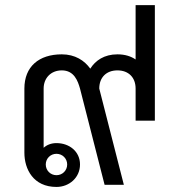

<svg xmlns="http://www.w3.org/2000/svg" viewBox="-20 -720 698 748"><path d="M200 -37.5C176.7 -37.5 158.3 -55.8 158.3 -79.2C158.3 -102.5 176.7 -120.8 200 -120.8C223.3 -120.8 241.7 -102.5 241.7 -79.2C241.7 -55.8 223.3 -37.5 200 -37.5ZM583.3 -700H508.3V-488.3C490 -500.8 466.7 -508.3 437.5 -508.3C385.8 -508.3 351.7 -484.2 331.7 -452.5C309.2 -484.2 272.5 -508.3 220.8 -508.3C131.7 -508.3 75 -460.8 75 -375V-125C75 -60.8 110 8.3 200 8.3C250 8.3 291.7 -28.3 291.7 -79.2C291.7 -130 250 -162.5 200 -162.5C180 -162.5 162.5 -155.8 150 -144.2V-375C150 -415 177.5 -445.8 220.8 -445.8C269.2 -445.8 283.3 -404.2 291.7 -375L387.5 0H462.5L366.7 -375C366.7 -418.3 394.2 -445.8 437.5 -445.8C480.8 -445.8 508.3 -418.3 508.3 -375V-250H583.3Z"/></svg>

Font: BoonHome
Style: Book
Weight: 400
Designer: Sungsit Sawaiwan
Foundry: Sungsit Sawaiwan
Version: Version 0.2